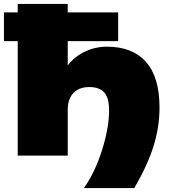

<svg xmlns="http://www.w3.org/2000/svg" viewBox="-42 -790 863 975"><path d="M-22 -581V-727H48V-770H302V-727H558V-581H302V-458Q327 -490 359 -511Q424 -553 501 -553Q630 -553 699 -476Q768 -399 768 -244Q768 -146 738 -49Q708 48 640 165H384Q410 129 433.5 80.5Q457 32 474.5 -22.5Q492 -77 502 -130Q512 -183 512 -228Q512 -294 487 -321Q462 -348 411 -348Q377 -348 352.5 -334.5Q328 -321 315 -295.5Q302 -270 302 -234V0H48V-581Z"/></svg>

Font: Bounded
Style: Regular
Weight: 900
Designer: Vlad Churkin
Version: Version 1.0